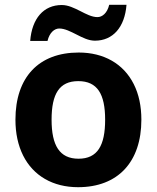

<svg xmlns="http://www.w3.org/2000/svg" viewBox="-20 -777 659 807"><path d="M229 -657.2C252.4 -657.2 276.4 -644.5 301.8 -631.8C326.7 -619.1 352.1 -606 378.9 -606C454.6 -606 504.4 -662.6 511.7 -756.8H439C430.7 -721.7 409.7 -705.1 389.6 -705.1C366.2 -705.1 342.3 -717.8 317.4 -730.5C292 -743.2 266.6 -755.9 239.7 -755.9C163.1 -755.9 114.3 -699.2 106.9 -605H179.7C188 -640.1 209 -657.2 229 -657.2ZM574.2 -273.9C574.2 -331.1 563.5 -381.3 542 -423.8C499 -509.3 416 -556.2 311 -556.2C142.6 -556.2 44.9 -452.1 44.9 -273.9C44.9 -216.8 55.7 -166.5 77.1 -123.5C120.1 -37.6 203.1 9.8 308.1 9.8C475.6 9.8 574.2 -96.2 574.2 -273.9ZM196.8 -273.9C196.8 -382.8 229.5 -436 309.1 -436C389.2 -436 421.9 -381.8 421.9 -273.9C421.9 -165 389.6 -109.9 310.1 -109.9C230 -109.9 196.8 -166 196.8 -273.9Z"/></svg>

Font: Open Sans bold
Style: Bold
Weight: 700
Foundry: Ascender Corporation
Version: Version 1.100;PS 001.100;hotconv 1.0.88;makeotf.lib2.5.64775